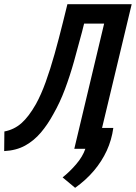

<svg xmlns="http://www.w3.org/2000/svg" viewBox="-52 -713 651 920"><path d="M308 187 248 137Q281 111 312.5 74.5Q344 38 357 0H304L447 -600H351L341 -560Q322 -488 302.5 -418.5Q283 -349 259 -285Q235 -221 204 -167Q177 -117 144 -78Q111 -39 68.5 -15.5Q26 8 -32 11L-31 -83Q16 -92 51 -123Q86 -154 120 -214Q145 -259 167 -320Q189 -381 209.5 -454Q230 -527 250 -608L271 -693H579L437 -100H491Q483 -42 459.5 9Q436 60 398 105Q360 150 308 187Z"/></svg>

Font: Ubuntu Sans Mono Medium
Style: Italic
Weight: 500
Italic angle: -13.5°
Monospace: yes
Designer: Dalton Maag Ltd
Foundry: Dalton Maag Ltd
Version: Version 1.006